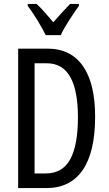

<svg xmlns="http://www.w3.org/2000/svg" viewBox="-20 -963 556 983"><path d="M467 -366Q467 -185 403.5 -92.5Q340 0 217 0H73V-714H223Q342 -714 404.5 -625Q467 -536 467 -366ZM379 -362Q379 -639 220 -639H157V-75H214Q300 -75 339.5 -147.5Q379 -220 379 -362ZM214 -783Q198 -816 173 -857Q148 -898 122 -933V-943H167Q186 -926 208.5 -900.5Q231 -875 253 -849Q279 -879 296.5 -898Q314 -917 339 -943H384V-933Q362 -902 334.5 -860Q307 -818 291 -783Z"/></svg>

Font: Noto Sans Kannada ExtraCondensed
Style: Regular
Weight: 400
Width: 2
Designer: Jelle Bosma - Monotype Design Team
Foundry: Monotype Imaging Inc.
Version: Version 2.005; ttfautohint (v1.8.4.7-5d5b)